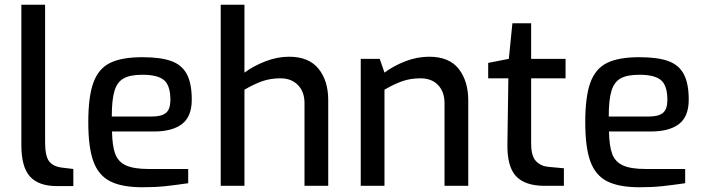

<svg xmlns="http://www.w3.org/2000/svg" viewBox="-20 -783 2974 809"><path d="M70 -172V-763H170V-185Q170 -126 186.5 -104Q203 -82 239 -77L289 -71V1H219Q143 1 106.5 -39Q70 -79 70 -172Z M352 -268Q352 -376 373.5 -435Q395 -494 444 -518Q493 -542 580 -542Q656 -542 701 -526Q746 -510 767 -471Q788 -432 788 -363Q788 -292 747 -260.5Q706 -229 629 -229H452Q453 -168 465.5 -134.5Q478 -101 511 -86Q544 -71 606 -71H773V-11Q718 -3 676 1.5Q634 6 581 6Q494 6 444.5 -19Q395 -44 373.5 -103Q352 -162 352 -268ZM620 -292Q661 -292 679.5 -307.5Q698 -323 698 -362Q698 -422 671.5 -445Q645 -468 580 -468Q529 -468 501.5 -453Q474 -438 462.5 -400.5Q451 -363 451 -292Z M910 -763H1010V-477Q1048 -505 1098 -524.5Q1148 -544 1198 -544Q1281 -544 1322 -493.5Q1363 -443 1363 -361V0H1263V-349Q1263 -396 1235.5 -424.5Q1208 -453 1162 -453Q1120 -453 1085.5 -441Q1051 -429 1010 -405V0H910Z M1500 -535H1580L1600 -477Q1639 -506 1688.5 -525Q1738 -544 1788 -544Q1873 -544 1913 -492.5Q1953 -441 1953 -360V0H1853V-348Q1853 -396 1826 -424.5Q1799 -453 1752 -453Q1710 -453 1675.5 -441Q1641 -429 1600 -405V0H1500Z M2118 -178 2122 -453H2037V-518L2124 -535L2139 -685H2218V-535H2363V-453H2218V-179Q2218 -125 2238.5 -104Q2259 -83 2290 -80L2356 -74V0H2275Q2192 0 2154 -41Q2116 -82 2118 -178Z M2446 -268Q2446 -376 2467.5 -435Q2489 -494 2538 -518Q2587 -542 2674 -542Q2750 -542 2795 -526Q2840 -510 2861 -471Q2882 -432 2882 -363Q2882 -292 2841 -260.5Q2800 -229 2723 -229H2546Q2547 -168 2559.5 -134.5Q2572 -101 2605 -86Q2638 -71 2700 -71H2867V-11Q2812 -3 2770 1.5Q2728 6 2675 6Q2588 6 2538.5 -19Q2489 -44 2467.5 -103Q2446 -162 2446 -268ZM2714 -292Q2755 -292 2773.5 -307.5Q2792 -323 2792 -362Q2792 -422 2765.5 -445Q2739 -468 2674 -468Q2623 -468 2595.5 -453Q2568 -438 2556.5 -400.5Q2545 -363 2545 -292Z"/></svg>

Font: Exo Medium
Style: Regular
Weight: 500
Designer: Natanael Gama
Foundry: Natanael Gama
Version: Version 1.500; ttfautohint (v1.6)